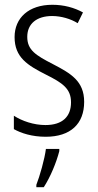

<svg xmlns="http://www.w3.org/2000/svg" viewBox="-20 -562 408 803"><path d="M332 -136C332 -223 276 -255 201 -294C129 -331 94 -353 94 -408C94 -463 134 -495 198 -495C236 -495 276 -483 305 -465L327 -510C291 -530 247 -542 199 -542C100 -542 41 -487 41 -407C41 -322 95 -289 172 -250C242 -215 277 -191 277 -134C277 -75 242 -39 170 -39C121 -39 72 -56 38 -78V-22C68 -5 114 10 171 10C275 10 332 -44 332 -136ZM228 70V61H172C167 102 146 176 132 211V221H163C191 178 216 117 228 70Z"/></svg>

Font: Noto Sans Armenian Condensed Light
Style: Regular
Weight: 300
Width: 3
Designer: Monotype Design Team
Foundry: Monotype Imaging Inc.
Version: Version 2.008